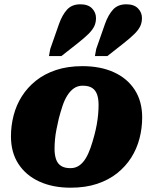

<svg xmlns="http://www.w3.org/2000/svg" viewBox="-20 -860 713 894"><path d="M419 -229Q426 -255 430.5 -280Q435 -305 437 -328Q439 -351 439 -371Q439 -400 432 -420Q425 -440 409 -450.5Q393 -461 365 -461Q342 -461 324.5 -449Q307 -437 293.5 -415.5Q280 -394 271 -366.5Q262 -339 254 -309Q248 -283 243 -258Q238 -233 236 -210Q234 -187 234 -167Q234 -139 241 -118.5Q248 -98 264.5 -87.5Q281 -77 308 -77Q331 -77 348.5 -89Q366 -101 379 -122.5Q392 -144 401.5 -171.5Q411 -199 419 -229ZM31 -225Q31 -275 43.5 -323Q56 -371 82 -412Q108 -453 147.5 -484.5Q187 -516 241 -534Q295 -552 364 -552Q448 -552 510.5 -523.5Q573 -495 607.5 -441.5Q642 -388 642 -313Q642 -263 629.5 -215Q617 -167 591 -126Q565 -85 525.5 -53.5Q486 -22 432 -4Q378 14 309 14Q226 14 163.5 -14.5Q101 -43 66 -96.5Q31 -150 31 -225ZM255 -749Q270 -791 292.5 -815.5Q315 -840 354 -840Q390 -840 408.5 -821Q427 -802 427 -776Q427 -755 419 -738Q411 -721 392.5 -702.5Q374 -684 341 -658L266 -599H208L214 -632ZM469 -749Q484 -791 506.5 -815.5Q529 -840 568 -840Q604 -840 622.5 -821Q641 -802 641 -776Q641 -755 633 -738Q625 -721 606.5 -702.5Q588 -684 555 -658L480 -599H422L428 -632Z"/></svg>

Font: Roboto Serif 20pt ExtraBold
Style: Italic
Weight: 800
Italic angle: -10°
Version: Version 1.007